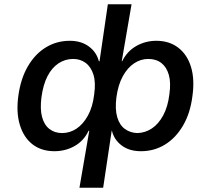

<svg xmlns="http://www.w3.org/2000/svg" viewBox="-20 -699 987 899"><path d="M352 180 398 -87H395Q372 -39 329 -15Q286 9 235 9Q174 9 132.5 -23Q91 -55 73 -114Q55 -173 66 -251Q77 -331 110.5 -388.5Q144 -446 194.5 -477Q245 -508 307 -508Q360 -508 396 -481.5Q432 -455 443 -412H446L485 -679H596L550 -412H552Q575 -459 618 -483.5Q661 -508 712 -508Q773 -508 815 -475.5Q857 -443 874.5 -385Q892 -327 881 -249Q871 -169 837 -111Q803 -53 752.5 -22Q702 9 640 9Q585 9 549.5 -18Q514 -45 504 -87H503L463 180ZM271 -76Q307 -76 338 -96.5Q369 -117 391.5 -157.5Q414 -198 421 -257Q429 -313 417.5 -349.5Q406 -386 381 -404.5Q356 -423 323 -423Q285 -423 254 -402.5Q223 -382 202.5 -342.5Q182 -303 174 -243Q167 -188 177 -151Q187 -114 211.5 -95Q236 -76 271 -76ZM623 -76Q660 -77 691 -97.5Q722 -118 744 -158.5Q766 -199 773 -257Q781 -312 770.5 -348.5Q760 -385 735.5 -404Q711 -423 674 -423Q639 -423 608 -402.5Q577 -382 555 -342Q533 -302 525 -243Q518 -187 529 -150Q540 -113 565 -95Q590 -77 623 -76Z"/></svg>

Font: Nunito Sans 7pt SemiBold
Style: Italic
Weight: 600
Italic angle: -9°
Designer: Vernon Adams
Foundry: Vernon Adams
Version: Version 3.101;gftools[0.9.27]